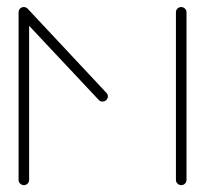

<svg xmlns="http://www.w3.org/2000/svg" viewBox="-20 -539 597 559"><path d="M49.3 -518.5Q55.6 -518.5 60.2 -514.1Q64.8 -509.6 64.8 -503.3V-15.2Q64.8 -8.9 60.4 -4.4Q55.9 0 49.6 0Q43.3 0 38.7 -4.4Q34.1 -8.9 34.1 -15.2V-503.3Q34.1 -509.6 38.5 -514.1Q43 -518.5 49.3 -518.5ZM294.1 -258.5Q294.1 -252.2 289.4 -247.8Q284.8 -243.3 278.5 -243.3Q271.5 -243.3 267.4 -248.1L39.6 -490.7Q35.2 -495.9 35.2 -501.9Q35.2 -508.1 39.8 -512.6Q44.4 -517 50.7 -517Q57 -517 61.9 -512.2L289.6 -268.9Q294.1 -264.4 294.1 -258.5ZM507.4 -518.5Q513.7 -518.5 518.3 -514.1Q523 -509.6 523 -503.3V-15.2Q523 -8.9 518.5 -4.4Q514.1 0 507.8 0Q501.5 0 496.9 -4.4Q492.2 -8.9 492.2 -15.2V-503.3Q492.2 -509.6 496.7 -514.1Q501.1 -518.5 507.4 -518.5Z"/></svg>

Font: 26F Galaxy Sans Ultra Light
Style: Regular
Weight: 200
Designer: C₂₉H₂₅N₃O₅
Version: Version 1.100